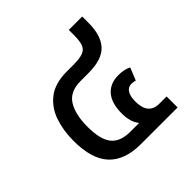

<svg xmlns="http://www.w3.org/2000/svg" viewBox="-156 -717 851 851"><g transform="rotate(-45 269.5 -292.0)"><path d="M259 0Q159 0 108.5 -53.5Q58 -107 58 -222Q58 -286 76.5 -340Q95 -394 138 -427Q181 -460 255 -460H295Q336 -460 356.5 -468Q377 -476 384 -496Q391 -516 391 -550V-584H475V-544Q475 -466 439 -426.5Q403 -387 317 -387H268Q201 -387 173.5 -343Q146 -299 146 -222Q146 -142 174 -107Q202 -72 265 -72H320Q295 -102 295 -156Q295 -221 324 -254Q353 -287 404 -287Q442 -287 466 -274L442 -215Q437 -217 430.5 -218Q424 -219 419 -219Q397 -219 386 -201Q375 -183 375 -151Q375 -69 444 -69H489V0Z"/></g></svg>

Font: TSCustom
Style: Regular
Weight: 400
Designer: Monotype Design Team
Foundry: Monotype Imaging Inc.
Version: Version 2.004; ttfautohint (v1.8.3) -l 8 -r 50 -G 200 -x 14 